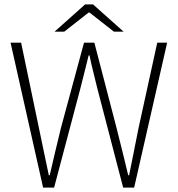

<svg xmlns="http://www.w3.org/2000/svg" viewBox="-20 -853 810 873"><path d="M176 0 28 -659H76L157 -271Q168 -217 179.5 -163Q191 -109 202 -56H206Q218 -109 231 -163Q244 -217 257 -271L362 -659H409L510 -271Q524 -217 537 -163Q550 -109 563 -56H567Q578 -109 588.5 -163Q599 -217 610 -271L695 -659H740L590 0H540L422 -453Q413 -491 404 -526.5Q395 -562 387 -601H383Q374 -562 364.5 -526.5Q355 -491 346 -453L226 0ZM228 -709 367 -833H403L542 -709H498L387 -796H383L272 -709Z"/></svg>

Font: Mada Light
Style: Regular
Weight: 300
Designer: Khaled Hosny
Version: Version 1.5